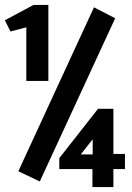

<svg xmlns="http://www.w3.org/2000/svg" viewBox="-20 -697 540 787"><path d="M381.8 -251H444.8V-65.9H492.2V-3.9H444.8V69.8H358.9V-3.9H223.1V-48.8ZM359.9 -126 311 -64H359.9ZM178.2 -676.8V-365.2H87.9V-585L22.9 -567.9L0 -613.8L117.2 -676.8ZM55.2 4.9 365.2 -667 452.1 -622.1 143.1 46.9Z"/></svg>

Font: InconsolataGo
Style: Bold
Weight: 700
Designer: Raph Levien, Kirill Tkachev(cyreal.org)
Foundry: Raph Levien, Kirill Tkachev(cyreal.org)
Version: Version 1.015; ttfautohint (v0.92) -l 8 -r 50 -G 200 -x 14 -